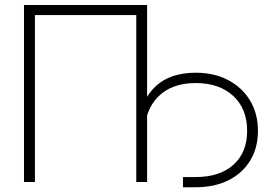

<svg xmlns="http://www.w3.org/2000/svg" viewBox="-20 -748 1113 789"><path d="M584.5 -727.5V0H540V-686H123.5V0H78.6V-727.5ZM731.9 21.5V-20.5H784.2Q883.8 -20.5 939.7 -71.3Q995.6 -122.1 995.6 -210.4Q995.6 -300.8 938.5 -353.8Q881.3 -406.7 784.2 -406.7Q684.6 -406.7 628.7 -349.4Q572.8 -292 572.8 -189.9H545.9Q545.9 -312 607.2 -380.6Q668.5 -449.2 784.2 -449.2Q859.9 -449.2 917.5 -418.9Q975.1 -388.7 1007.6 -335Q1040 -281.2 1040 -210.4Q1040 -140.6 1008.3 -88.4Q976.6 -36.1 918.9 -7.3Q861.3 21.5 784.2 21.5Z"/></svg>

Font: Inter Display Extra Light
Style: Regular
Weight: 200
Designer: Rasmus Andersson
Foundry: rsms
Version: Version 4.000;git-4fc901f